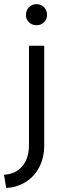

<svg xmlns="http://www.w3.org/2000/svg" viewBox="-39 -725 312 945"><path d="M103.6 -11.8V-500H178.6V-11.1Q178.6 53.1 153 100.1Q127.4 147 84.8 172.4Q42.2 197.7 -8.3 200L-19.5 135.2Q39.8 131.2 71.7 92.2Q103.6 53.2 103.6 -11.8ZM88.8 -651.8Q88.8 -674.7 103.9 -689.7Q119 -704.6 140.7 -704.6Q162.4 -704.6 177.5 -689.7Q192.6 -674.7 192.6 -651.8Q192.6 -629.8 177.5 -615.2Q162.4 -600.7 140.7 -600.7Q119 -600.7 103.9 -615.2Q88.8 -629.8 88.8 -651.8Z"/></svg>

Font: AF Albert Sans Medium
Style: Regular
Weight: 500
Designer: Andreas Rasmussen
Foundry: a.Foundry
Version: Version 1.300;Glyphs 3.2 (3231)